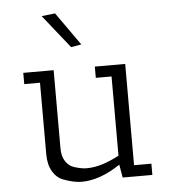

<svg xmlns="http://www.w3.org/2000/svg" viewBox="-53 -799 755 850"><g transform="rotate(-5 324.5 -373.5)"><path d="M448 -58Q357 3 276 3Q242 3 196 -14Q166 -25 148 -55.5Q130 -86 130 -132V-450H60V-500H195V-152Q195 -117 210 -94.5Q225 -72 248 -65Q286 -53 309 -55Q369 -56 448 -98V-450H378V-500H513V-50H590V0H458ZM327 -603 281 -595 163 -743 223 -750Z"/></g></svg>

Font: Antic Slab
Style: Regular
Weight: 400
Designer: Santiago Orozco
Foundry: Santiago Orozco
Version: Version 001.001